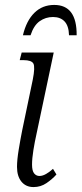

<svg xmlns="http://www.w3.org/2000/svg" viewBox="-20 -749 331 779"><path d="M116 10Q85 10 67 -12Q49 -34 49 -72Q49 -100 56 -142.5Q63 -185 70 -220L113 -426Q123 -477 115.5 -491Q108 -505 75 -505H60L68 -536H198L128 -205Q121 -174 115.5 -140Q110 -106 110 -81Q110 -56 118.5 -45.5Q127 -35 140 -35Q153 -35 167.5 -43.5Q182 -52 195 -64L209 -41Q192 -22 168.5 -6Q145 10 116 10ZM73 -606Q87 -665 119.5 -697Q152 -729 200 -729Q292 -729 291 -606H260Q259 -644 242 -662Q225 -680 195 -680Q165 -680 141 -663Q117 -646 104 -606Z"/></svg>

Font: Noto Serif ExtraCondensed Light
Style: Italic
Weight: 300
Width: 2
Italic angle: -12°
Designer: Monotype Design Team
Foundry: Monotype Imaging Inc.
Version: Version 2.014; ttfautohint (v1.8.4.7-5d5b)